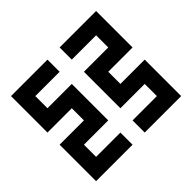

<svg xmlns="http://www.w3.org/2000/svg" viewBox="-159 -909 1117 1117"><g transform="rotate(-45 400.0 -350.0)"><path d="M50 -700V-400H250V-300H50V0H350V-100H150V-200H350V-500H150V-600H350V-700ZM450 -700V-600H650V-500H450V-200H650V-100H450V0H750V-300H550V-400H750V-700Z"/></g></svg>

Font: Mourier
Style: Regular
Weight: 400
Designer: Eric Mourier
Foundry: Velvetyne Type Foundry
Version: Version 2.000;hotconv 1.0.109;makeotfexe 2.5.65596